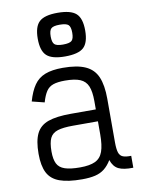

<svg xmlns="http://www.w3.org/2000/svg" viewBox="-102 -1014 804 1096"><g transform="rotate(-10 300.0 -466.0)"><path d="M284 14Q201.5 14 153.2 -3.8Q105 -21.5 84.2 -62.2Q63.5 -103 63.5 -172Q63.5 -247 84.2 -289.2Q105 -331.5 153.2 -348.5Q201.5 -365.5 284 -365.5H429.5V-414Q429.5 -469 416.5 -500.2Q403.5 -531.5 372 -544.8Q340.5 -558 284 -558Q241.5 -558 216 -549.2Q190.5 -540.5 175.5 -518Q160.5 -495.5 149 -455.5L77 -473.5Q93.5 -531.5 117.8 -566.2Q142 -601 182 -616.5Q222 -632 284 -632Q367 -632 415.2 -610.2Q463.5 -588.5 484 -540.5Q504.5 -492.5 504.5 -414V-162Q504.5 -122.5 511 -102.2Q517.5 -82 534.8 -75.2Q552 -68.5 582.5 -69.5V-0.5Q526.5 1 497.2 -13.5Q468 -28 455 -67.5Q437 -37.5 414.2 -19.2Q391.5 -1 360 6.5Q328.5 14 284 14ZM284 -55Q340.5 -55 372 -70Q403.5 -85 416.5 -121.2Q429.5 -157.5 429.5 -221V-296.5H284Q227.5 -296.5 195.8 -286.5Q164 -276.5 151.2 -249.8Q138.5 -223 138.5 -172Q138.5 -127.5 151.2 -102Q164 -76.5 195.8 -65.8Q227.5 -55 284 -55ZM309.5 -693.5Q234 -693.5 203.5 -721.8Q173 -750 173 -820Q173 -890 203.5 -918.2Q234 -946.5 309.5 -946.5Q386 -946.5 417 -918.5Q448 -890.5 448 -820Q448 -749.5 417.5 -721.5Q387 -693.5 309.5 -693.5ZM309.5 -762.5Q348 -762.5 360.5 -774.2Q373 -786 373 -820Q373 -854 360.5 -865.8Q348 -877.5 309.5 -877.5Q273 -877.5 260.5 -865.8Q248 -854 248 -820Q248 -786 260.5 -774.2Q273 -762.5 309.5 -762.5Z"/></g></svg>

Font: Victor Mono Thin
Style: Regular
Weight: 100
Monospace: yes
Designer: Rune Bjørnerås
Version: Version 1.561;gftools[0.9.30]